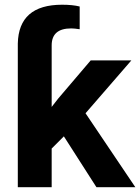

<svg xmlns="http://www.w3.org/2000/svg" viewBox="-20 -780 584 800"><path d="M246.1 -211.9 195.3 -161.1V0H54.2V-598.6Q57.6 -760.3 238.8 -760.3Q282.7 -760.3 312 -752.9V-658.2Q290.5 -661.6 276.4 -661.6Q195.3 -661.6 195.3 -590.8V-334.5L222.7 -369.6L357.9 -528.3H527.3L336.4 -308.1L543.9 0H381.8Z"/></svg>

Font: Roboto
Style: Bold
Weight: 700
Designer: Google
Version: Version 2.134; 2016; ttfautohint (v1.6)